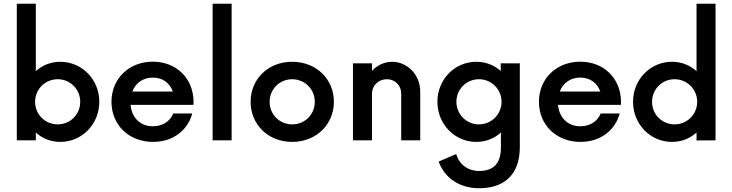

<svg xmlns="http://www.w3.org/2000/svg" viewBox="-20 -750 3914 1026"><path d="M302.2 -419.9C250.5 -419.9 205.6 -400.9 171.4 -369.6V-730H69.8V0H171.4V-42C205.6 -10.7 250.5 8.3 302.2 8.3C418 8.3 510.7 -86.4 510.7 -206.1C510.7 -325.2 418 -419.9 302.2 -419.9ZM288.6 -85.4C221.2 -85.4 167.5 -138.2 167.5 -206.1C167.5 -272.9 221.2 -326.7 288.6 -326.7C355 -326.7 408.7 -272.9 408.7 -206.1C408.7 -138.2 355 -85.4 288.6 -85.4Z M1014.2 -208.5C1012.7 -332 921.9 -420.4 796.4 -420.4C669.9 -420.4 575.7 -330.1 575.7 -206.1C575.7 -82 668.9 8.3 797.9 8.3C905.3 8.3 983.9 -54.7 1007.3 -143.6H905.8C889.2 -102.1 849.1 -75.2 796.9 -75.2C729 -75.2 683.6 -122.1 677.7 -189.5H1013.7ZM796.9 -335.4C849.6 -335.4 886.7 -306.6 903.8 -260.7H687C704.1 -305.7 743.2 -335.4 796.9 -335.4Z M1116.2 0H1217.8V-730H1116.2Z M1541.5 8.3C1670.4 8.3 1764.2 -85 1764.2 -206.1C1764.2 -327.1 1670.4 -419.9 1541.5 -419.9C1412.1 -419.9 1319.3 -327.1 1319.3 -206.1C1319.3 -85 1412.1 8.3 1541.5 8.3ZM1541.5 -85.4C1473.6 -85.4 1420.9 -138.2 1420.9 -206.1C1420.9 -273.4 1473.6 -326.2 1541.5 -326.7C1609.4 -326.2 1662.1 -273.4 1662.1 -206.1C1662.1 -138.2 1609.4 -85.4 1541.5 -85.4Z M2075.7 -419.9C2033.7 -419.9 1995.6 -401.4 1967.8 -371.1V-411.6H1866.2V0H1967.8V-249.5C1967.8 -293.5 2002.9 -326.7 2047.4 -326.7C2090.8 -326.7 2124 -293.5 2124 -249.5V0H2225.6V-261.2C2225.6 -351.1 2155.8 -419.9 2075.7 -419.9Z M2655.8 -411.6V-370.6C2621.6 -401.4 2576.7 -419.9 2525.4 -419.9C2409.7 -419.9 2317.4 -325.7 2317.4 -206.1C2317.4 -86.4 2409.7 8.3 2525.4 8.3C2577.1 8.3 2622.6 -10.7 2656.7 -42V38.6C2656.7 132.3 2608.4 163.6 2540 163.6C2479.5 163.6 2433.1 127.4 2418 73.2L2324.2 113.3C2355 199.7 2434.1 255.9 2540.5 255.9C2670.4 255.9 2757.8 187.5 2757.8 35.2V-411.6ZM2539.6 -85.4C2472.2 -85.4 2418.9 -139.2 2418.9 -206.1C2418.9 -272.9 2472.2 -326.7 2539.6 -326.7C2606 -326.7 2660.2 -272.9 2660.2 -206.1C2660.2 -139.2 2606 -85.4 2539.6 -85.4Z M3298.3 -208.5C3296.9 -332 3206.1 -420.4 3080.6 -420.4C2954.1 -420.4 2859.9 -330.1 2859.9 -206.1C2859.9 -82 2953.1 8.3 3082 8.3C3189.5 8.3 3268.1 -54.7 3291.5 -143.6H3189.9C3173.3 -102.1 3133.3 -75.2 3081.1 -75.2C3013.2 -75.2 2967.8 -122.1 2961.9 -189.5H3297.9ZM3081.1 -335.4C3133.8 -335.4 3170.9 -306.6 3188 -260.7H2971.2C2988.3 -305.7 3027.3 -335.4 3081.1 -335.4Z M3702.1 -730V-369.6C3668 -400.9 3622.6 -419.9 3570.8 -419.9C3455.1 -419.9 3362.8 -325.2 3362.8 -206.1C3362.8 -86.4 3455.1 8.3 3570.8 8.3C3622.6 8.3 3668 -10.7 3702.1 -42V0.5L3803.7 0V-730ZM3585 -85.4C3517.6 -85.4 3464.4 -138.2 3464.4 -206.1C3464.4 -272.9 3517.6 -326.7 3585 -326.7C3651.4 -326.7 3705.6 -272.9 3705.6 -206.1C3705.6 -138.2 3651.4 -85.4 3585 -85.4Z"/></svg>

Font: Now SemiBold
Style: Regular
Weight: 600
Designer: Alfredo Marco Pradil
Foundry: Alfredo Marco Pradil
Version: Version 1.200;hotconv 1.0.109;makeotfexe 2.5.65596